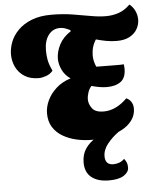

<svg xmlns="http://www.w3.org/2000/svg" viewBox="-63 -776 881 1086"><g transform="rotate(-5 377.5 -232.5)"><path d="M167 -353Q118 -353 85.5 -374Q53 -395 37 -428.5Q21 -462 21 -500Q21 -535 35 -571Q49 -607 79 -637Q109 -667 155.5 -685.5Q202 -704 267 -704Q330 -704 384.5 -695.5Q439 -687 487 -678Q535 -669 576 -669Q614 -669 648.5 -681Q683 -693 713 -723Q733 -707 744 -683.5Q755 -660 755 -634Q755 -607 741 -581.5Q727 -556 698 -540Q669 -524 624 -524Q594 -524 564.5 -529.5Q535 -535 507 -543Q481 -504 481 -453Q481 -437 485 -420Q489 -403 496 -389Q526 -389 553.5 -388.5Q581 -388 600 -388Q620 -388 632.5 -388Q645 -388 652 -389Q653 -382 653.5 -375.5Q654 -369 654 -364Q654 -312 624.5 -290.5Q595 -269 546 -269Q509 -269 459 -283Q446 -269 439 -248.5Q432 -228 432 -208Q432 -182 450.5 -157.5Q469 -133 515 -133Q586 -133 649 -196Q666 -189 676.5 -173Q687 -157 687 -135Q687 -98 665.5 -68.5Q644 -39 607 -19.5Q570 0 525.5 10.5Q481 21 434 21Q391 21 348.5 11.5Q306 2 271 -18.5Q236 -39 215.5 -71.5Q195 -104 195 -150Q195 -187 212.5 -224Q230 -261 263.5 -291Q297 -321 345 -336Q315 -356 299.5 -387Q284 -418 283 -451Q283 -492 304 -532.5Q325 -573 370 -602L366 -609Q342 -620 331.5 -622.5Q321 -625 309 -625Q269 -625 244.5 -592.5Q220 -560 220 -505Q220 -476 225 -450Q230 -424 247 -388Q231 -369 207.5 -361Q184 -353 167 -353ZM512 258Q449 258 413 229.5Q377 201 377 145Q377 99 399.5 66Q422 33 459.5 11.5Q497 -10 541 -22L588 -15V-10Q553 15 525.5 49Q498 83 498 120Q498 169 544 169Q562 169 578 163Q594 157 607 144Q617 157 621 167.5Q625 178 625 195Q625 220 597 239Q569 258 512 258Z"/></g></svg>

Font: Sansita Swashed Black
Style: Regular
Weight: 900
Designer: Pablo Cosgaya
Foundry: Omnibus-Type
Version: Version 1.003; ttfautohint (v1.8.3)